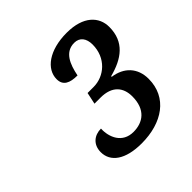

<svg xmlns="http://www.w3.org/2000/svg" viewBox="-128 -927 649 649"><g transform="rotate(-45 197.0 -602.0)"><path d="M193 -380C291 -380 364 -429 364 -518C364 -570 332 -604 280 -611L281 -614C346 -631 394 -664 394 -736C394 -784 358 -824 278 -824C194 -824 143 -785 143 -737C143 -706 166 -696 202 -696C211 -742 228 -782 272 -782C298 -782 312 -763 312 -734C312 -670 264 -630 213 -630H184L175 -588H204C259 -588 283 -558 283 -515C283 -452 246 -427 201 -427C148 -427 129 -473 131 -513C99 -513 74 -493 74 -457C74 -411 115 -380 193 -380Z"/></g></svg>

Font: Noto Serif Condensed Medium
Style: Italic
Weight: 500
Width: 3
Italic angle: -12°
Designer: Monotype Design Team
Foundry: Monotype Imaging Inc.
Version: Version 2.013